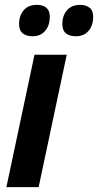

<svg xmlns="http://www.w3.org/2000/svg" viewBox="-20 -771 404 791"><path d="M6.3 0 122.1 -545.4H254.9L139.2 0ZM292.5 -621.6Q267.1 -621.6 252 -633.5Q236.8 -645.5 236.8 -671.9Q236.8 -706.5 256.1 -728.8Q275.4 -751 310.5 -751Q333.5 -751 348.6 -739.5Q363.8 -728 363.8 -702.1Q363.8 -666 344.7 -643.8Q325.7 -621.6 292.5 -621.6ZM114.3 -621.6Q88.9 -621.6 73.7 -633.5Q58.6 -645.5 58.6 -671.9Q58.6 -706.5 77.6 -728.8Q96.7 -751 131.8 -751Q147.5 -751 159.4 -746.1Q171.4 -741.2 178.2 -730.5Q185.1 -719.7 185.1 -702.1Q185.1 -666 166 -643.8Q147 -621.6 114.3 -621.6Z"/></svg>

Font: Open Sans SemiCondensed
Style: Bold Italic
Weight: 700
Width: 4
Italic angle: -12°
Designer: Monotype Design Team
Foundry: Monotype Imaging Inc.
Version: Version 3.003